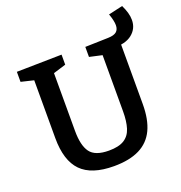

<svg xmlns="http://www.w3.org/2000/svg" viewBox="-150 -976 1052 1115"><g transform="rotate(-20 376.5 -418.0)"><path d="M593 -636 645 -662V-271Q645 -176 615.5 -113.5Q586 -51 524 -20Q462 11 366 11Q228 11 164 -54.5Q100 -120 100 -259V-643L114 -613L22 -635V-697L300 -702V-640L209 -612L222 -643V-259Q222 -169 253 -126.5Q284 -84 369 -84Q430 -84 463.5 -105Q497 -126 510 -167.5Q523 -209 523 -271V-643L535 -615L445 -635V-697L588 -701Q624 -702 639.5 -715.5Q655 -729 655 -755Q655 -783 639 -827L727 -847Q740 -820 746.5 -797Q753 -774 753 -752Q753 -699 712 -666Q671 -633 593 -636Z"/></g></svg>

Font: Bitter Thin SemiBold
Style: Regular
Weight: 600
Version: Version 2.002